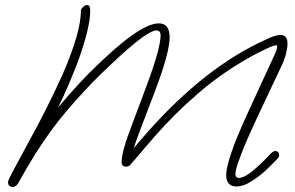

<svg xmlns="http://www.w3.org/2000/svg" viewBox="-20 -691 1173 764"><path d="M32 53Q12 53 12 34Q12 29 16.5 19.5Q21 10 30 -7L87 -113Q133 -196 167.5 -265.5Q202 -335 227 -390Q302 -561 302 -649Q302 -655 310.5 -663Q319 -671 327 -671Q339 -671 339 -648Q339 -583 292 -451Q273 -401 253 -354Q233 -307 211 -263Q254 -315 300 -364Q346 -413 396 -459Q544 -598 612 -598Q655 -598 655 -542Q655 -482 596 -326Q520 -130 512 -101Q739 -376 974 -502Q1006 -519 1041.5 -535.5Q1077 -552 1096 -552Q1124 -552 1124 -518Q1124 -501 1118 -477Q1112 -453 1098 -424L1006 -229Q993 -201 977.5 -167Q962 -133 948.5 -99.5Q935 -66 926 -39.5Q917 -13 917 1Q917 17 930 17Q950 17 980.5 -7Q1011 -31 1046 -68Q1051 -74 1059.5 -82Q1068 -90 1075 -90Q1091 -90 1091 -72Q1091 -69 1089 -65.5Q1087 -62 1080 -55Q1067 -42 1054 -29Q1041 -16 1030 -6Q1004 16 975.5 33.5Q947 51 921 51Q880 51 880 5Q880 -23 900 -82Q920 -141 961 -231L1066 -459Q1077 -482 1080 -491.5Q1083 -501 1083 -505Q1083 -511 1078 -511Q1076 -511 1067.5 -508.5Q1059 -506 1038 -496Q977 -468 904 -421Q831 -374 768 -319Q717 -275 677 -235Q637 -195 599 -152Q561 -109 515 -54Q502 -39 497 -33.5Q492 -28 481 -28Q464 -28 464 -46Q464 -65 472 -96Q480 -127 492 -159L566 -357Q593 -430 606 -478Q619 -526 619 -550Q619 -570 602 -570Q569 -570 453 -464Q413 -427 378 -393Q343 -359 314 -327Q275 -285 243 -247Q211 -209 181.5 -168.5Q152 -128 121 -79Q90 -30 54 35Q44 53 32 53Z"/></svg>

Font: Oooh Baby
Style: Regular
Weight: 400
Designer: Robert E. Leuschke
Foundry: Robert E. Leuschke
Version: Version 1.011; ttfautohint (v1.8.3)